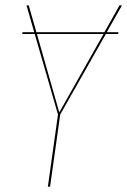

<svg xmlns="http://www.w3.org/2000/svg" viewBox="-20 -701 478 721"><path d="M380.9 -580.1H424.8L423.3 -573.2H377.4L206.1 -271L168 0H159.7L197.8 -271L110.4 -573.2H63.5L64.5 -580.1H108.4L79.6 -680.7H87.9L116.7 -580.1H372.1L428.7 -680.7H438ZM202.6 -278.8 368.7 -573.2H118.7Z"/></svg>

Font: Fira Sans Compressed Eight
Style: Italic
Weight: 100
Width: 3
Italic angle: -8°
Designer: Carrois Corporate & Edenspiekermann AG
Foundry: Carrois Corporate GbR & Edenspiekermann AG
Version: Version 4.203;PS 004.203;hotconv 1.0.88;makeotf.lib2.5.64775